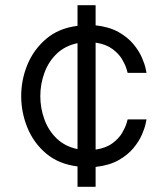

<svg xmlns="http://www.w3.org/2000/svg" viewBox="-20 -637 649 743"><path d="M280 86V7Q207 -2 158.5 -43Q110 -84 86 -143Q62 -202 62 -265Q62 -328 86 -386.5Q110 -445 158.5 -486.5Q207 -528 280 -537V-617H350V-539Q403 -533 438.5 -513Q474 -493 496 -466.5Q518 -440 529 -414.5Q540 -389 543.5 -372Q547 -355 547 -355H474Q474 -355 469.5 -370.5Q465 -386 452.5 -407.5Q440 -429 415 -447.5Q390 -466 350 -472V-58Q390 -64 415 -82.5Q440 -101 452.5 -122.5Q465 -144 469.5 -159.5Q474 -175 474 -175H547Q547 -175 543.5 -158Q540 -141 529 -115.5Q518 -90 496 -63.5Q474 -37 438.5 -17Q403 3 350 9V86ZM136 -265Q136 -218 152 -174.5Q168 -131 200 -100.5Q232 -70 280 -60V-470Q232 -460 200 -429.5Q168 -399 152 -355.5Q136 -312 136 -265Z"/></svg>

Font: Be Vietnam Pro Light
Style: Regular
Weight: 300
Designer: Lam Bao, Tony Le, Vietanh Nguyen
Foundry: Yellow Type Foundry
Version: Version 1.002; ttfautohint (v1.8.3)